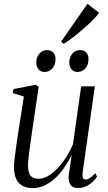

<svg xmlns="http://www.w3.org/2000/svg" viewBox="-20 -979 567 1010"><path d="M151.5 10.5Q121 10.5 99 -1.2Q77 -13 65.2 -37.5Q53.5 -62 53.5 -100Q53.5 -113.5 56.2 -138.8Q59 -164 63 -193.2Q67 -222.5 70.8 -248Q74.5 -273.5 76.5 -285.5L105.5 -471L47.5 -489.5L51 -510.5L167 -533L183.5 -523L147.5 -278.5Q145.5 -261.5 142 -238.5Q138.5 -215.5 135.2 -191Q132 -166.5 129.8 -145Q127.5 -123.5 127.5 -109.5Q127.5 -83 133.8 -67.2Q140 -51.5 152.8 -45Q165.5 -38.5 184 -38.5Q213.5 -38.5 246.5 -62Q279.5 -85.5 310.5 -126.8Q341.5 -168 364 -220.5L407 -525H479L415 -74Q412.5 -56 415.5 -45.2Q418.5 -34.5 429.5 -34.5Q439.5 -34.5 452.5 -42.5Q465.5 -50.5 481 -68L490.5 -50Q484 -39 469.8 -24.8Q455.5 -10.5 435.5 -0.2Q415.5 10 391 10Q360.5 10 349.8 -8.5Q339 -27 341 -49Q341 -52 342.8 -65Q344.5 -78 347.2 -95.8Q350 -113.5 352.5 -131Q355 -148.5 357 -160.5L356 -161Q337.5 -125.5 315.8 -94.2Q294 -63 268.2 -39.8Q242.5 -16.5 213.5 -3Q184.5 10.5 151.5 10.5ZM213.5 -600.5Q195 -600.5 182.8 -614.2Q170.5 -628 171 -652Q171 -678 187.2 -696.8Q203.5 -715.5 227.5 -715.5Q249 -715.5 260.8 -702Q272.5 -688.5 272 -669Q272 -637.5 255.5 -619Q239 -600.5 213.5 -600.5ZM387 -600.5Q368.5 -600.5 356.2 -614.2Q344 -628 344.5 -652Q344.5 -678 360.5 -696.8Q376.5 -715.5 401 -715.5Q422.5 -715.5 434.2 -702Q446 -688.5 445.5 -669Q445.5 -637.5 429 -619Q412.5 -600.5 387 -600.5ZM301 -759.5 440 -959 501.5 -911.5Q491.5 -898 476.2 -881.8Q461 -865.5 441.8 -848Q422.5 -830.5 401.2 -812.5Q380 -794.5 358.2 -778.2Q336.5 -762 315.5 -748.5Z"/></svg>

Font: Merriweather 96pt Light
Style: Italic
Weight: 300
Italic angle: -7.8°
Version: Version 2.101